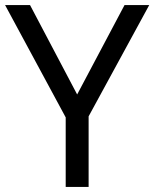

<svg xmlns="http://www.w3.org/2000/svg" viewBox="-20 -734 606 754"><path d="M283 -363 469 -714H566L328 -277V0H238V-273L0 -714H98Z"/></svg>

Font: hexlkorean05
Style: Book
Weight: 400
Designer: Jelle Bosma - Monotype Design Team
Foundry: Monotype Imaging Inc.
Version: Version 2.003